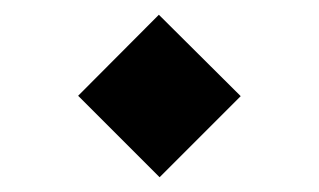

<svg xmlns="http://www.w3.org/2000/svg" viewBox="-20 -368 430 259"><path d="M85.4 -238.8 194.3 -348.1 304.7 -238.3 195.3 -128.9Z"/></svg>

Font: Vazir
Style: Regular
Weight: 400
Designer: Saber Rastikerdar
Foundry: Saber Rastikerdar
Version: Version 30.0.0